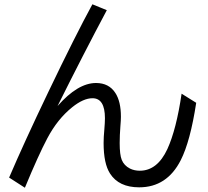

<svg xmlns="http://www.w3.org/2000/svg" viewBox="-20 -839 980 904"><path d="M22.9 -2.9Q93.3 -167.5 207 -404.8Q336.4 -674.8 415 -818.8L482.9 -791Q372.1 -583 251 -339.8Q346.2 -448.2 432.1 -448.2Q493.2 -448.2 523.4 -400.9Q549.3 -360.8 549.3 -289.6Q549.3 -272.5 546.9 -245.1Q543.5 -201.7 543.5 -165Q543.5 -110.4 553.2 -86.4Q564 -59.6 591.8 -45.4Q612.3 -35.2 638.2 -35.2Q720.7 -35.2 768.1 -137.2Q810.5 -230 835 -397.9L903.8 -355Q876 -173.3 831.1 -85Q766.1 43 635.3 43Q539.6 43 498 -22Q467.8 -68.8 467.8 -165.5Q467.8 -192.9 471.2 -228.5Q474.1 -262.7 474.1 -282.2Q474.1 -376.5 415.5 -376.5Q372.6 -376.5 319.8 -334Q250.5 -278.3 202.6 -187.5Q161.6 -110.4 97.2 44.9Z"/></svg>

Font: FORM UDPGothic
Style: Regular
Weight: 400
Foundry: Pronama LLC
Version: Version 1.05101